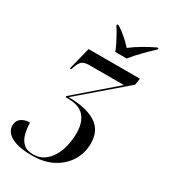

<svg xmlns="http://www.w3.org/2000/svg" viewBox="-282 -881 1095 1236"><g transform="rotate(30 265.5 -263.0)"><path d="M160 240Q85 240 40 225Q-5 210 -25 186.5Q-45 163 -45 137Q-45 99 -19.5 80.5Q6 62 44 62Q45 104 54.5 142.5Q64 181 89.5 205.5Q115 230 162 230Q207 230 240 208Q273 186 295 149Q317 112 327.5 66Q338 20 338 -28Q338 -106 300.5 -150Q263 -194 176 -194H160L162 -203L447 -449H191Q155 -449 137.5 -435.5Q120 -422 109 -387L102 -368H92L134 -536H516L508 -487L178 -204Q309 -203 380 -158.5Q451 -114 451 -16Q451 53 416.5 111Q382 169 317 204.5Q252 240 160 240ZM292 -606Q284 -629 270 -657Q256 -685 241 -711.5Q226 -738 213 -757L215 -766H225Q258 -745 289 -718Q320 -691 343 -665Q376 -691 422.5 -718.5Q469 -746 512 -766H522L521 -757Q488 -726 447 -684.5Q406 -643 377 -606Z"/></g></svg>

Font: Noto Serif Display Medium
Style: Italic
Weight: 500
Italic angle: -12°
Designer: Monotype Design Team
Foundry: Monotype Imaging Inc.
Version: Version 2.009